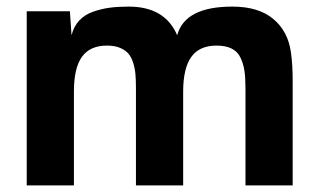

<svg xmlns="http://www.w3.org/2000/svg" viewBox="-20 -562 962 582"><path d="M370.1 -542Q480 -542 517.1 -455.1Q540.5 -542 684.1 -542Q763.7 -542 808.3 -504.6Q853 -467.3 861.8 -403.8Q867.2 -366.7 867.2 -315.9V0H724.1V-294.9Q724.1 -326.7 720.9 -347.7Q717.8 -368.7 709 -387.2Q700.2 -405.8 682.1 -414.8Q664.1 -423.8 636.2 -423.8Q584.5 -423.8 559.8 -389.4Q535.2 -355 535.2 -284.2V0H392.1V-295.9Q392.1 -320.8 390.4 -338.6Q388.7 -356.4 383.1 -373.5Q377.4 -390.6 367.9 -400.9Q358.4 -411.1 342.5 -417.5Q326.7 -423.8 304.2 -423.8Q252.9 -423.8 228.5 -389.9Q204.1 -356 204.1 -285.2V0H61V-527.8H191.9L196.8 -455.1Q203.6 -481.9 220.2 -499.8Q236.8 -517.6 262 -526.4Q287.1 -535.2 312.3 -538.6Q337.4 -542 370.1 -542Z"/></svg>

Font: Nacelle Bold
Style: Regular
Weight: 700
Designer: Sora Sagano
Foundry: Sora Sagano
Version: Version 1.000;FEAKit 1.0